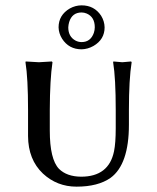

<svg xmlns="http://www.w3.org/2000/svg" viewBox="-20 -695 591 725"><path d="M288.1 -647.9Q252.4 -647.9 241.2 -611.8Q238.3 -601.6 237.8 -591.8Q237.8 -556.2 265.6 -541.5Q276.4 -536.1 288.1 -536.1Q322.3 -536.1 334.5 -571.3Q337.9 -582 337.9 -591.8Q337.9 -630.9 307.1 -644Q297.9 -647.9 288.1 -647.9ZM201.2 -591.8Q201.2 -638.2 243.7 -663.1Q265.1 -674.8 288.1 -674.8Q335.9 -674.8 361.8 -635.7Q374.5 -615.2 375 -591.8Q375 -545.9 333 -521.5Q311.5 -509.3 288.1 -508.8Q240.2 -508.8 214.4 -548.8Q201.7 -569.3 201.2 -591.8ZM466.8 -279.8V-224.1Q466.8 -74.2 397.5 -23.4Q350.1 9.8 269 9.8Q195.3 9.8 142.1 -39.6Q86.4 -92.3 85.9 -181.2V-279.8Q85.9 -399.9 76.2 -460L77.1 -462.9Q79.1 -462.9 127 -460L175.8 -462.9L178.2 -460Q168.5 -395.5 168 -279.8V-202.1Q168 -93.8 202.6 -57.6Q231.9 -28.3 286.1 -27.8Q391.1 -27.8 410.6 -124Q417 -155.3 417 -210.9V-279.8Q417 -399.9 407.2 -460L408.2 -462.9Q409.2 -462.9 441.9 -460L475.1 -462.9L477.1 -460Q466.8 -395.5 466.8 -279.8Z"/></svg>

Font: Linux Biolinum Capitals O
Style: Small Caps
Weight: 400
Designer: Philipp H. Poll
Foundry: Philipp H. Poll
Version: Version 1.0.4